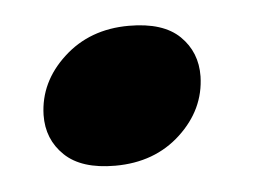

<svg xmlns="http://www.w3.org/2000/svg" viewBox="-28 -336 312 232"><g transform="rotate(-5 127.5 -220.5)"><path d="M104 -137.5Q63 -137.5 42.8 -157Q22.5 -176.5 23 -206Q24 -246 55.8 -275.2Q87.5 -304.5 135 -304.5Q176.5 -304.5 196.5 -285Q216.5 -265.5 216 -236Q215 -196 183.5 -166.8Q152 -137.5 104 -137.5Z"/></g></svg>

Font: Fraunces 144pt S100
Style: Bold Italic
Weight: 700
Italic angle: -16°
Version: Version 1.000; ttfautohint (v1.8.3)